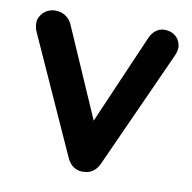

<svg xmlns="http://www.w3.org/2000/svg" viewBox="-66 -601 669 668"><g transform="rotate(10 269.0 -267.0)"><path d="M19 -482C19 -467 23 -457 26 -450L212 -38C224 -10 249 4 275 0C297 -1 316 -15 326 -38L513 -451C517 -460 521 -472 521 -481C521 -511 498 -535 465 -535C442 -536 423 -522 412 -497L275 -181L137 -497C126 -522 103 -535 78 -535C42 -535 19 -506 19 -482Z"/></g></svg>

Font: Hotpoint
Style: Bold
Weight: 700
Designer: Andrew Paglinawan, Luciano Perondi, Riccardo Olocco
Foundry: CAST Cooperativa Anonima Servizi Tipografici
Version: Version 1.000;PS 2.1;hotconv 16.6.51;makeotf.lib2.5.65220